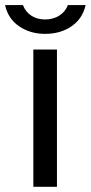

<svg xmlns="http://www.w3.org/2000/svg" viewBox="-52 -720 350 740"><path d="M167.5 0H76.5V-529H167.5ZM122 -589.5Q64 -589.5 21.5 -618.8Q-21 -648 -32.5 -700.5H36.5Q45.5 -675.5 67.8 -660.2Q90 -645 122 -645Q153.5 -645 177 -660.2Q200.5 -675.5 209.5 -700.5H278Q266.5 -648.5 224 -619Q181.5 -589.5 122 -589.5Z"/></svg>

Font: 1883 Sans
Style: Regular
Weight: 400
Designer: 1883 Sans project is a fork of Public Sans.
Version: Version 1.009